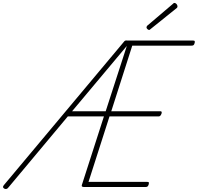

<svg xmlns="http://www.w3.org/2000/svg" viewBox="-73 -1274 1347 1308"><path d="M919 0H500Q490 0 486 -3.5Q482 -7 485 -15L635 -481H389L-14 1Q-21 11 -28.5 13Q-36 15 -44 11Q-52 6 -52.5 0Q-53 -6 -44 -16L770 -988Q775 -995 779.5 -997Q784 -999 794 -998H1241Q1252 -998 1253.5 -993Q1255 -988 1253 -981Q1250 -970 1245.5 -966.5Q1241 -963 1231 -963H828L685 -516H1021Q1026 -516 1028 -512Q1030 -508 1027 -499Q1023 -489 1018.5 -485Q1014 -481 1009 -481H673L530 -35H929Q940 -35 941 -30.5Q942 -26 940 -18Q937 -8 932.5 -4Q928 0 919 0ZM418 -516H647L791 -961ZM943 -1070Q937 -1070 931 -1076Q925 -1082 925 -1087Q925 -1089 926 -1092Q927 -1095 929 -1098L1103 -1246Q1106 -1249 1109 -1251.5Q1112 -1254 1115 -1254Q1120 -1254 1125 -1250.5Q1130 -1247 1133 -1241.5Q1136 -1236 1136 -1230Q1136 -1228 1135.5 -1225.5Q1135 -1223 1132 -1220L954 -1077Q950 -1074 948 -1072Q946 -1070 943 -1070Z"/></svg>

Font: Playwrite MX Thin
Style: Regular
Weight: 250
Designer: Veronika Burian, José Scaglione
Foundry: TypeTogether
Version: Version 1.002